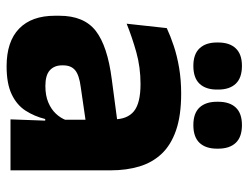

<svg xmlns="http://www.w3.org/2000/svg" viewBox="-104 -620 735 567"><g transform="rotate(90 263.5 -336.5)"><path d="M332.5 0 337 -123 333.5 -130.5V-284L332.5 -304Q332.5 -345 308.5 -364.5Q284.5 -384 228 -384Q178.5 -384 134 -371.5Q89.5 -359 50 -343L63 -461.5Q86.5 -472.5 115.8 -482.2Q145 -492 180.5 -498Q216 -504 256.5 -504Q321 -504 364.5 -489Q408 -474 434 -446.5Q460 -419 471.5 -380.8Q483 -342.5 483 -296.5V0ZM176 11.5Q102.5 11.5 64.5 -25.5Q26.5 -62.5 26.5 -131V-144.5Q26.5 -217 71.2 -251.8Q116 -286.5 213.5 -299L345.5 -316.5L354.5 -224.5L237.5 -207.5Q202 -203 187.5 -191Q173 -179 173 -155.5V-152Q173 -129.5 187.5 -116.2Q202 -103 234 -103Q262 -103 282.2 -111.5Q302.5 -120 315.5 -133.8Q328.5 -147.5 335 -164.5L356.5 -102.5H331.5Q323.5 -70.5 306.8 -44.5Q290 -18.5 258.5 -3.5Q227 11.5 176 11.5ZM174.5 -540Q140 -540 122.8 -558.2Q105.5 -576.5 105.5 -609.5V-613.5Q105.5 -647 122.8 -665.2Q140 -683.5 174.5 -683.5Q210 -683.5 227.2 -665.2Q244.5 -647 244.5 -613.5V-609.5Q244.5 -576.5 227.2 -558.2Q210 -540 174.5 -540ZM349.5 -540Q314.5 -540 297.5 -558.2Q280.5 -576.5 280.5 -609.5V-613.5Q280.5 -647 297.5 -665.2Q314.5 -683.5 349.5 -683.5Q384.5 -683.5 401.8 -665.2Q419 -647 419 -613.5V-609.5Q419 -576.5 401.8 -558.2Q384.5 -540 349.5 -540Z"/></g></svg>

Font: Anek Latin
Style: Bold
Weight: 700
Designer: Yesha Goshar
Foundry: Ek Type
Version: Version 1.003